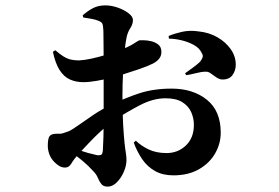

<svg xmlns="http://www.w3.org/2000/svg" viewBox="-20 -615 1040 715"><path d="M626 38Q586 38 557.5 22Q529 6 510 -21.5Q491 -49 478 -84L486 -91Q504 -73 532.5 -59Q561 -45 600 -45Q643 -45 672.5 -73.5Q702 -102 702 -150Q702 -175 692 -197.5Q682 -220 659 -234.5Q636 -249 596 -249Q550 -249 499.5 -222.5Q449 -196 402 -165Q381 -150 356 -127Q331 -104 309 -80.5Q287 -57 272 -41Q255 -22 246 -6.5Q237 9 223 9Q211 9 201.5 3.5Q192 -2 183 -11Q170 -24 164 -40Q158 -56 158 -72Q158 -100 165 -108.5Q172 -117 191 -117Q205 -116 215 -119Q225 -122 238 -127Q250 -133 274 -150Q298 -167 329 -188Q360 -209 392 -223Q445 -250 498.5 -267.5Q552 -285 619 -285Q699 -285 750.5 -243.5Q802 -202 802 -121Q802 -80 781 -43.5Q760 -7 720.5 15.5Q681 38 626 38ZM381 80Q365 80 357.5 70.5Q350 61 344.5 47.5Q339 34 327 22Q307 0 288 -15.5Q269 -31 251 -45L264 -61Q287 -51 307.5 -45.5Q328 -40 342 -37Q355 -36 358.5 -40Q362 -44 363 -54Q366 -105 366 -160.5Q366 -216 366 -280Q366 -301 366 -331.5Q366 -362 366 -395.5Q366 -429 365.5 -457Q365 -485 365 -501Q364 -521 361 -527Q358 -533 348 -537Q337 -542 322.5 -544.5Q308 -547 290 -550L288 -558Q306 -574 326 -584.5Q346 -595 372 -595Q395 -595 419 -586.5Q443 -578 459 -565.5Q475 -553 475 -541Q475 -525 466 -511.5Q457 -498 452 -479Q447 -457 443.5 -418.5Q440 -380 438 -338Q436 -296 436 -262Q436 -194 438.5 -152Q441 -110 443.5 -85.5Q446 -61 448.5 -46.5Q451 -32 451 -19Q451 2 441 25Q431 48 415 64Q399 80 381 80ZM290 -309Q263 -309 240.5 -319Q218 -329 202 -354Q186 -379 177 -422L186 -428Q203 -413 217 -404.5Q231 -396 244.5 -393Q258 -390 274 -390Q295 -391 322 -397Q349 -403 375.5 -411Q402 -419 420 -426Q459 -440 477 -452Q495 -464 500 -465Q504 -465 516 -465Q528 -465 543 -461.5Q558 -458 569.5 -449Q581 -440 581 -422Q582 -395 549 -378Q529 -368 495 -356.5Q461 -345 429 -335Q419 -332 394 -325.5Q369 -319 340.5 -314Q312 -309 290 -309ZM806 -319Q796 -320 785.5 -327Q775 -334 765 -341.5Q755 -349 745 -348Q731 -348 709.5 -342.5Q688 -337 674 -335L669 -342Q681 -350 699.5 -364Q718 -378 725 -385Q732 -394 734.5 -401.5Q737 -409 731 -418Q723 -436 702 -447.5Q681 -459 656 -465Q631 -471 609 -471L608 -481Q629 -490 658 -496.5Q687 -503 720 -498Q759 -494 790 -476Q821 -458 839.5 -431.5Q858 -405 858 -374Q858 -352 845.5 -335Q833 -318 806 -319Z"/></svg>

Font: Noto Serif SC ExtraLight ExtraBold
Style: Regular
Weight: 800
Version: Version 2.002-H1;hotconv 1.1.0;makeotfexe 2.6.0